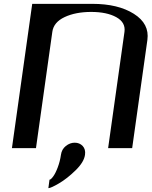

<svg xmlns="http://www.w3.org/2000/svg" viewBox="-20 -770 790 998"><path d="M147.5 -750H460Q593.8 -750 675.8 -698.2Q757.8 -646.5 746.1 -562.5L667 0H542L627 -604.5Q633.8 -653.3 584.5 -680.7Q535.2 -708 454.1 -708Q373 -708 315.9 -681.2Q258.8 -654.3 252 -604.5L167 0H42ZM368.2 -28.3Q393.6 -28.3 409.7 -11.2Q425.8 5.9 421.9 34.2Q417 72.3 373 115.2Q329.1 158.2 286.6 183.1Q244.1 208 231.4 208L237.3 164.1Q244.1 164.1 256.3 147.5Q268.6 130.9 280.3 99.6Q292 68.4 296.9 34.2Q300.8 5.9 322.3 -11.2Q343.8 -28.3 368.2 -28.3Z"/></svg>

Font: okolaks
Style: BoldItalic
Weight: 600
Width: 8
Italic angle: -8°
Version: Version 000.6.0